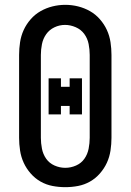

<svg xmlns="http://www.w3.org/2000/svg" viewBox="-20 -766 540 794"><path d="M250 8Q223 8 197 3Q171 -2 148 -15Q125 -28 107 -48.5Q89 -69 78 -93Q67 -117 63 -143.5Q59 -170 59 -196V-539Q59 -565 63 -591.5Q67 -618 78 -642Q89 -666 107 -686.5Q125 -707 148 -720Q171 -733 197 -739.5Q223 -746 250 -746Q277 -746 303 -739.5Q329 -733 352 -720Q375 -707 393 -686.5Q411 -666 422 -642Q433 -618 437 -591.5Q441 -565 441 -539V-196Q441 -170 437 -143.5Q433 -117 422 -93Q411 -69 393 -48.5Q375 -28 352 -15Q329 -2 303 3Q277 8 250 8ZM250 -72Q273 -72 294.5 -81.5Q316 -91 329 -109.5Q342 -128 346.5 -151Q351 -174 351 -196V-539Q351 -561 346.5 -584Q342 -607 328.5 -625.5Q315 -644 293 -653.5Q271 -663 249 -663Q226 -663 205 -653Q184 -643 171 -624.5Q158 -606 153.5 -583.5Q149 -561 149 -539V-196Q149 -174 153.5 -151Q158 -128 171 -109.5Q184 -91 205.5 -81.5Q227 -72 250 -72ZM181 -293V-442H232V-407H268V-442H319V-293H268V-328H232V-293Z"/></svg>

Font: Iosevka Slab Medium
Style: Regular
Weight: 500
Monospace: yes
Designer: Belleve Invis
Foundry: Belleve Invis
Version: Version 11.1.1; ttfautohint (v1.8.3)